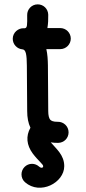

<svg xmlns="http://www.w3.org/2000/svg" viewBox="-20 -653 397 890"><path d="M259.3 -522.9H199.7C203.1 -543 204.1 -563 203.6 -584.5C203.1 -611.8 181.6 -632.8 154.8 -632.8C126 -632.8 105.5 -608.9 106 -583.5C106.4 -537.1 106.9 -522.9 94.2 -522H93.3H91.8C65.4 -523.9 39.1 -502.9 39.1 -473.1C39.1 -447.3 59.1 -426.3 84 -424.3C100.6 -423.3 104 -398.4 104.5 -348.6L106 -138.7C106 -107.9 110.8 -82.5 121.1 -61C99.1 -22 103 19.5 131.8 58.6C157.7 92.8 180.2 108.4 180.2 117.2C180.2 124.5 172.4 128.9 160.6 118.7C152.3 111.3 140.6 106.4 128.4 106.4C101.6 106.4 79.6 128.4 79.6 155.3C79.6 169.9 85.9 183.1 96.2 191.9C166 252.9 277.8 194.3 277.8 117.2C277.8 65.4 240.7 37.1 215.3 6.8C226.1 8.8 237.8 9.3 249.5 9.3C276.9 8.8 297.9 -12.7 297.9 -39.6C297.9 -68.4 273.9 -88.9 248.5 -88.4C226.6 -87.9 216.8 -93.3 212.4 -98.6C207 -105.5 203.6 -118.2 203.6 -138.7L202.1 -349.6C201.7 -376.5 200.2 -401.4 194.8 -425.3H259.3C286.1 -425.3 308.1 -447.3 308.1 -474.1C308.1 -501 286.1 -522.9 259.3 -522.9Z"/></svg>

Font: Velvelyne Book
Style: Bold
Weight: 700
Designer: Manon Van der Borght et Mariel Nils
Foundry: Velvetyne
Version: Version 1.070;Glyphs 3.3.1 (3343)